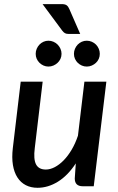

<svg xmlns="http://www.w3.org/2000/svg" viewBox="-20 -908 576 936"><path d="M498.5 -510 437 0H383.5Q344.5 0 344.5 -38L349.5 -111.5Q310.5 -52 262.2 -22.2Q214 7.5 163 7.5Q131 7.5 106 -5.2Q81 -18 65 -42.8Q49 -67.5 43 -103.5Q37 -139.5 42.5 -186L81 -510H188L149.5 -186Q142.5 -131.5 155.8 -106.5Q169 -81.5 203.5 -81.5Q224.5 -81.5 247 -93.2Q269.5 -105 290.5 -126.5Q311.5 -148 329.5 -178.5Q347.5 -209 360 -246.5L391.5 -510ZM280.5 -888Q297.5 -888 305.2 -882Q313 -876 318 -864L371 -742.5H315Q303.5 -742.5 296.8 -746.2Q290 -750 283.5 -758.5L187.5 -888ZM280 -645.5Q280 -632.5 274.8 -621.2Q269.5 -610 260.8 -601.8Q252 -593.5 240.5 -588.5Q229 -583.5 216 -583.5Q203.5 -583.5 192.2 -588.5Q181 -593.5 172.5 -601.8Q164 -610 159 -621.2Q154 -632.5 154 -645.5Q154 -658.5 159 -670.2Q164 -682 172.5 -690.8Q181 -699.5 192.2 -704.5Q203.5 -709.5 216 -709.5Q229 -709.5 240.5 -704.5Q252 -699.5 260.8 -690.8Q269.5 -682 274.8 -670.2Q280 -658.5 280 -645.5ZM466.5 -645.5Q466.5 -632.5 461.5 -621.2Q456.5 -610 447.8 -601.8Q439 -593.5 427.5 -588.5Q416 -583.5 403 -583.5Q390 -583.5 378.8 -588.5Q367.5 -593.5 359 -601.8Q350.5 -610 345.5 -621.2Q340.5 -632.5 340.5 -645.5Q340.5 -658.5 345.5 -670.2Q350.5 -682 359 -690.8Q367.5 -699.5 378.8 -704.5Q390 -709.5 403 -709.5Q416 -709.5 427.5 -704.5Q439 -699.5 447.8 -690.8Q456.5 -682 461.5 -670.2Q466.5 -658.5 466.5 -645.5Z"/></svg>

Font: Lato SemiBold
Style: Italic
Weight: 600
Italic angle: -7°
Designer: Lukasz Dziedzic with Adam Twardoch and Botio Nikoltchev
Foundry: tyPoland Lukasz Dziedzic
Version: Version 2.015; 2015-08-06; http://www.latofonts.com/